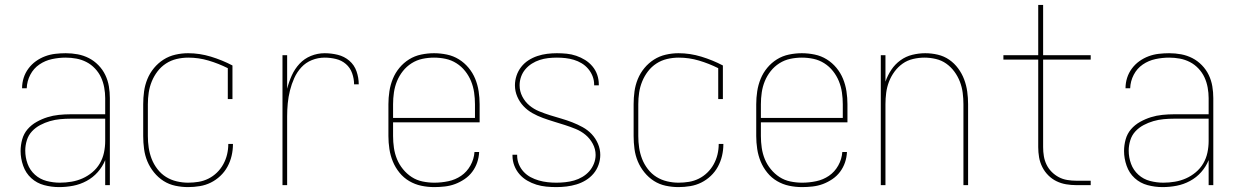

<svg xmlns="http://www.w3.org/2000/svg" viewBox="-20 -755 5040 783"><path d="M221 8Q190 8 160 0Q130 -8 107.5 -28.5Q85 -49 74.5 -79Q64 -109 64 -139Q64 -163 70.5 -186.5Q77 -210 92.5 -228Q108 -246 129.5 -258Q151 -270 173.5 -277Q196 -284 220 -286.5Q244 -289 268 -289H409V-355Q409 -376 405 -398Q401 -420 392 -439.5Q383 -459 367.5 -475.5Q352 -492 332.5 -502Q313 -512 291.5 -516Q270 -520 248 -520Q220 -520 192 -514Q164 -508 140.5 -492Q117 -476 103.5 -450Q90 -424 89 -395H70Q70 -417 76.5 -437.5Q83 -458 96 -475.5Q109 -493 126.5 -505.5Q144 -518 164 -525.5Q184 -533 205.5 -535.5Q227 -538 248 -538Q273 -538 297 -533.5Q321 -529 342.5 -518Q364 -507 381.5 -489Q399 -471 409.5 -449Q420 -427 424 -403Q428 -379 428 -355V0H409V-102Q398 -75 378.5 -53Q359 -31 333 -17Q307 -3 278.5 2.5Q250 8 221 8ZM224 -10Q248 -10 271.5 -14Q295 -18 316.5 -27.5Q338 -37 356.5 -52.5Q375 -68 387 -88.5Q399 -109 404 -132.5Q409 -156 409 -180V-271H268Q247 -271 225.5 -269Q204 -267 183.5 -261Q163 -255 144 -245Q125 -235 110.5 -219.5Q96 -204 89.5 -183Q83 -162 83 -141Q83 -113 92.5 -87Q102 -61 122.5 -42.5Q143 -24 170 -17Q197 -10 224 -10Z M747 8Q721 8 695 2.5Q669 -3 647 -17Q625 -31 608 -52Q591 -73 581 -97Q571 -121 567.5 -147.5Q564 -174 564 -200V-330Q564 -356 567.5 -382Q571 -408 581 -432.5Q591 -457 608 -477.5Q625 -498 647 -512Q669 -526 695 -532Q721 -538 747 -538Q794 -538 840 -524Q886 -510 928 -488V-351H909V-477Q871 -496 830.5 -508Q790 -520 748 -520Q724 -520 700.5 -514.5Q677 -509 657 -496Q637 -483 622.5 -464Q608 -445 599 -423Q590 -401 586.5 -377.5Q583 -354 583 -330V-200Q583 -176 586.5 -152.5Q590 -129 598.5 -107Q607 -85 622 -65.5Q637 -46 657 -33.5Q677 -21 700.5 -15.5Q724 -10 747 -10Q769 -10 790 -13.5Q811 -17 830 -26.5Q849 -36 864.5 -51Q880 -66 890.5 -85Q901 -104 906 -125Q911 -146 911 -167Q911 -167 911 -167.5Q911 -168 911 -168H930Q930 -168 930 -167.5Q930 -167 930 -167Q930 -143 924.5 -119.5Q919 -96 907.5 -75Q896 -54 878.5 -37.5Q861 -21 840 -10.5Q819 0 795 4Q771 8 747 8Z M1132 0V-530H1151V-393Q1158 -421 1170 -447.5Q1182 -474 1201.5 -495Q1221 -516 1248 -527Q1275 -538 1304 -538Q1331 -538 1357.5 -531.5Q1384 -525 1404.5 -507.5Q1425 -490 1434 -464Q1443 -438 1443 -411H1424Q1424 -434 1416 -456.5Q1408 -479 1390.5 -494Q1373 -509 1350 -514.5Q1327 -520 1304 -520Q1277 -520 1252 -510Q1227 -500 1209 -480.5Q1191 -461 1180 -436.5Q1169 -412 1162.5 -386Q1156 -360 1153.5 -333.5Q1151 -307 1151 -281V0Z M1751 8Q1724 8 1698 2.5Q1672 -3 1649 -16.5Q1626 -30 1609 -51Q1592 -72 1582 -96.5Q1572 -121 1568 -147.5Q1564 -174 1564 -200V-330Q1564 -356 1568 -382.5Q1572 -409 1582 -433.5Q1592 -458 1609 -478.5Q1626 -499 1648.5 -513Q1671 -527 1697.5 -532.5Q1724 -538 1750 -538Q1776 -538 1802.5 -532.5Q1829 -527 1851.5 -513Q1874 -499 1891 -478.5Q1908 -458 1918 -433.5Q1928 -409 1932 -382.5Q1936 -356 1936 -330V-256H1583V-200Q1583 -176 1586.5 -152Q1590 -128 1599 -106Q1608 -84 1623.5 -65Q1639 -46 1659 -33Q1679 -20 1703 -15Q1727 -10 1751 -10Q1780 -10 1808.5 -16Q1837 -22 1860.5 -38Q1884 -54 1898.5 -80Q1913 -106 1915 -135H1934Q1933 -113 1926 -92.5Q1919 -72 1906 -54.5Q1893 -37 1874.5 -24.5Q1856 -12 1836 -4.5Q1816 3 1794 5.5Q1772 8 1751 8ZM1917 -274V-330Q1917 -354 1913.5 -378Q1910 -402 1901 -424Q1892 -446 1877 -465Q1862 -484 1841.5 -497Q1821 -510 1797.5 -515Q1774 -520 1750 -520Q1726 -520 1702.5 -515Q1679 -510 1658.5 -497Q1638 -484 1623 -465Q1608 -446 1599 -424Q1590 -402 1586.5 -378Q1583 -354 1583 -330V-274Z M2249 8Q2228 8 2207.5 6Q2187 4 2167.5 -2Q2148 -8 2130 -18.5Q2112 -29 2098.5 -44.5Q2085 -60 2077.5 -79.5Q2070 -99 2070 -120Q2070 -121 2070 -122Q2070 -123 2070 -124H2089Q2089 -123 2089 -122Q2089 -121 2089 -121Q2089 -102 2096 -85Q2103 -68 2115.5 -54.5Q2128 -41 2144 -32.5Q2160 -24 2177.5 -19Q2195 -14 2213 -12Q2231 -10 2249 -10Q2267 -10 2285.5 -12Q2304 -14 2321.5 -19Q2339 -24 2355 -33.5Q2371 -43 2383 -56.5Q2395 -70 2402 -87.5Q2409 -105 2409 -123Q2409 -147 2397.5 -168.5Q2386 -190 2368 -205Q2350 -220 2328 -229Q2306 -238 2284 -245Q2262 -252 2239 -259Q2216 -266 2194 -274Q2172 -282 2151.5 -293.5Q2131 -305 2115 -322Q2099 -339 2089.5 -361Q2080 -383 2080 -407Q2080 -427 2086.5 -446.5Q2093 -466 2105.5 -482Q2118 -498 2135 -509Q2152 -520 2171.5 -526.5Q2191 -533 2211 -535.5Q2231 -538 2251 -538Q2271 -538 2291 -536Q2311 -534 2330 -527.5Q2349 -521 2366 -510.5Q2383 -500 2396 -484.5Q2409 -469 2415.5 -450Q2422 -431 2422 -411Q2422 -410 2422 -409Q2422 -408 2422 -407H2403Q2403 -407 2403 -408Q2403 -409 2403 -410Q2403 -428 2396.5 -444.5Q2390 -461 2378.5 -474.5Q2367 -488 2352 -497Q2337 -506 2320.5 -511Q2304 -516 2286.5 -518Q2269 -520 2251 -520Q2233 -520 2215.5 -518Q2198 -516 2181 -510.5Q2164 -505 2149 -495.5Q2134 -486 2122.5 -472.5Q2111 -459 2105 -442Q2099 -425 2099 -407Q2099 -383 2110 -361.5Q2121 -340 2139 -325Q2157 -310 2179 -301Q2201 -292 2223.5 -285Q2246 -278 2268.5 -271.5Q2291 -265 2313 -256.5Q2335 -248 2356 -236.5Q2377 -225 2393 -208Q2409 -191 2418.5 -169Q2428 -147 2428 -123Q2428 -103 2421 -83Q2414 -63 2400.5 -47Q2387 -31 2369 -20Q2351 -9 2331 -3Q2311 3 2290.5 5.5Q2270 8 2249 8Z M2747 8Q2721 8 2695 2.5Q2669 -3 2647 -17Q2625 -31 2608 -52Q2591 -73 2581 -97Q2571 -121 2567.5 -147.5Q2564 -174 2564 -200V-330Q2564 -356 2567.5 -382Q2571 -408 2581 -432.5Q2591 -457 2608 -477.5Q2625 -498 2647 -512Q2669 -526 2695 -532Q2721 -538 2747 -538Q2794 -538 2840 -524Q2886 -510 2928 -488V-351H2909V-477Q2871 -496 2830.5 -508Q2790 -520 2748 -520Q2724 -520 2700.5 -514.5Q2677 -509 2657 -496Q2637 -483 2622.5 -464Q2608 -445 2599 -423Q2590 -401 2586.5 -377.5Q2583 -354 2583 -330V-200Q2583 -176 2586.5 -152.5Q2590 -129 2598.5 -107Q2607 -85 2622 -65.5Q2637 -46 2657 -33.5Q2677 -21 2700.5 -15.5Q2724 -10 2747 -10Q2769 -10 2790 -13.5Q2811 -17 2830 -26.5Q2849 -36 2864.5 -51Q2880 -66 2890.5 -85Q2901 -104 2906 -125Q2911 -146 2911 -167Q2911 -167 2911 -167.5Q2911 -168 2911 -168H2930Q2930 -168 2930 -167.5Q2930 -167 2930 -167Q2930 -143 2924.5 -119.5Q2919 -96 2907.5 -75Q2896 -54 2878.5 -37.5Q2861 -21 2840 -10.5Q2819 0 2795 4Q2771 8 2747 8Z M3251 8Q3224 8 3198 2.5Q3172 -3 3149 -16.5Q3126 -30 3109 -51Q3092 -72 3082 -96.5Q3072 -121 3068 -147.5Q3064 -174 3064 -200V-330Q3064 -356 3068 -382.5Q3072 -409 3082 -433.5Q3092 -458 3109 -478.5Q3126 -499 3148.5 -513Q3171 -527 3197.5 -532.5Q3224 -538 3250 -538Q3276 -538 3302.5 -532.5Q3329 -527 3351.5 -513Q3374 -499 3391 -478.5Q3408 -458 3418 -433.5Q3428 -409 3432 -382.5Q3436 -356 3436 -330V-256H3083V-200Q3083 -176 3086.5 -152Q3090 -128 3099 -106Q3108 -84 3123.5 -65Q3139 -46 3159 -33Q3179 -20 3203 -15Q3227 -10 3251 -10Q3280 -10 3308.5 -16Q3337 -22 3360.5 -38Q3384 -54 3398.5 -80Q3413 -106 3415 -135H3434Q3433 -113 3426 -92.5Q3419 -72 3406 -54.5Q3393 -37 3374.5 -24.5Q3356 -12 3336 -4.5Q3316 3 3294 5.5Q3272 8 3251 8ZM3417 -274V-330Q3417 -354 3413.5 -378Q3410 -402 3401 -424Q3392 -446 3377 -465Q3362 -484 3341.5 -497Q3321 -510 3297.5 -515Q3274 -520 3250 -520Q3226 -520 3202.5 -515Q3179 -510 3158.5 -497Q3138 -484 3123 -465Q3108 -446 3099 -424Q3090 -402 3086.5 -378Q3083 -354 3083 -330V-274Z M3572 0V-530H3591V-422Q3600 -448 3615 -470.5Q3630 -493 3652 -509Q3674 -525 3700.5 -531.5Q3727 -538 3753 -538Q3779 -538 3804.5 -532Q3830 -526 3851 -511.5Q3872 -497 3887.5 -476Q3903 -455 3912 -431Q3921 -407 3924.5 -381.5Q3928 -356 3928 -330V0H3909V-330Q3909 -353 3906 -376.5Q3903 -400 3894.5 -422Q3886 -444 3872 -463Q3858 -482 3839 -495.5Q3820 -509 3796.5 -514.5Q3773 -520 3750 -520Q3727 -520 3703.5 -514.5Q3680 -509 3661 -495.5Q3642 -482 3628 -463Q3614 -444 3605.5 -422Q3597 -400 3594 -376.5Q3591 -353 3591 -330V0Z M4369 0Q4348 0 4327.5 -3.5Q4307 -7 4288.5 -16Q4270 -25 4255 -40Q4240 -55 4230.5 -74Q4221 -93 4217.5 -113.5Q4214 -134 4214 -155V-512H4072V-530H4214V-735H4234V-530H4428V-512H4234V-155Q4234 -136 4237 -118Q4240 -100 4248 -83.5Q4256 -67 4269 -54Q4282 -41 4298 -32.5Q4314 -24 4332.5 -21Q4351 -18 4369 -18H4428V0Z M4721 8Q4690 8 4660 0Q4630 -8 4607.5 -28.5Q4585 -49 4574.5 -79Q4564 -109 4564 -139Q4564 -163 4570.5 -186.5Q4577 -210 4592.5 -228Q4608 -246 4629.5 -258Q4651 -270 4673.5 -277Q4696 -284 4720 -286.5Q4744 -289 4768 -289H4909V-355Q4909 -376 4905 -398Q4901 -420 4892 -439.5Q4883 -459 4867.5 -475.5Q4852 -492 4832.5 -502Q4813 -512 4791.5 -516Q4770 -520 4748 -520Q4720 -520 4692 -514Q4664 -508 4640.5 -492Q4617 -476 4603.5 -450Q4590 -424 4589 -395H4570Q4570 -417 4576.5 -437.5Q4583 -458 4596 -475.5Q4609 -493 4626.5 -505.5Q4644 -518 4664 -525.5Q4684 -533 4705.5 -535.5Q4727 -538 4748 -538Q4773 -538 4797 -533.5Q4821 -529 4842.5 -518Q4864 -507 4881.5 -489Q4899 -471 4909.5 -449Q4920 -427 4924 -403Q4928 -379 4928 -355V0H4909V-102Q4898 -75 4878.5 -53Q4859 -31 4833 -17Q4807 -3 4778.5 2.5Q4750 8 4721 8ZM4724 -10Q4748 -10 4771.5 -14Q4795 -18 4816.5 -27.5Q4838 -37 4856.5 -52.5Q4875 -68 4887 -88.5Q4899 -109 4904 -132.5Q4909 -156 4909 -180V-271H4768Q4747 -271 4725.5 -269Q4704 -267 4683.5 -261Q4663 -255 4644 -245Q4625 -235 4610.5 -219.5Q4596 -204 4589.5 -183Q4583 -162 4583 -141Q4583 -113 4592.5 -87Q4602 -61 4622.5 -42.5Q4643 -24 4670 -17Q4697 -10 4724 -10Z"/></svg>

Font: iosevka_custom_sans_ss08 Thin
Style: Regular
Weight: 100
Designer: Belleve Invis
Foundry: Belleve Invis
Version: Version 10.3.0; ttfautohint (v1.8.3)